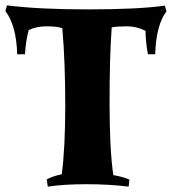

<svg xmlns="http://www.w3.org/2000/svg" viewBox="-43 -686 640 715"><path d="M-17 -666Q100 -651 286 -651Q472 -651 571 -665L577 -644Q538 -592 535 -484H508Q499 -530 499 -571Q466 -588 429.5 -588Q393 -588 373 -584Q365 -476 365 -302.5Q365 -129 379 -34Q418 -27 439 -17L436 9Q364 0 279.5 0Q195 0 135 9L131 -18Q153 -30 187 -37Q200 -135 200 -295.5Q200 -456 189 -581Q170 -588 131 -588Q92 -588 64 -574Q53 -535 50 -484H21Q18 -591 -23 -645Z"/></svg>

Font: Almendra
Style: Bold
Weight: 700
Designer: Ana Sanfelippo
Foundry: Ana Sanfelippo
Version: Version 1.004